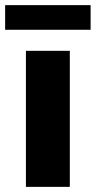

<svg xmlns="http://www.w3.org/2000/svg" viewBox="-31 -728 373 748"><path d="M322 -612V-708H-11V-612ZM241 0V-530H70V0Z"/></svg>

Font: Be Vietnam Pro ExtraBold
Style: Regular
Weight: 800
Designer: Lam Bao, Tony Le, Vietanh Nguyen
Foundry: Yellow Type Foundry
Version: Version 1.002